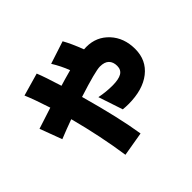

<svg xmlns="http://www.w3.org/2000/svg" viewBox="-206 -1077 1412 1412"><g transform="rotate(-45 500.0 -370.5)"><path d="M36.1 -494.1Q119.1 -520.5 202.1 -547.9Q162.1 -671.9 130.9 -745.1L308.6 -795.9Q333 -736.3 374 -603.5Q420.9 -618.2 500 -639.6Q474.6 -707 434.6 -771.5L611.3 -829.1Q643.6 -772.5 680.7 -675.8Q689.5 -676.8 706.1 -676.8Q810.5 -676.8 879.9 -602.1Q949.2 -527.3 949.2 -411.1Q949.2 -294.9 862.8 -227.1Q776.4 -159.2 627 -159.2Q599.6 -159.2 570.3 -162.1L506.8 -352.5Q574.2 -338.9 639.6 -338.9Q705.1 -338.9 736.3 -357.4Q767.6 -376 767.6 -417Q767.6 -458 744.6 -481Q721.7 -503.9 673.8 -503.9Q626 -503.9 422.9 -438.5Q507.8 -135.7 537.1 55.7L347.7 87.9Q314.5 -139.6 251 -378.9Q177.7 -352.5 100.6 -321.3Z"/></g></svg>

Font: GenEi M Gothic v2 Black
Style: Regular
Weight: 900
Version: Version 2.0